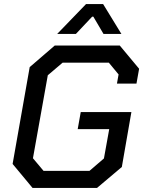

<svg xmlns="http://www.w3.org/2000/svg" viewBox="-20 -924 704 944"><path d="M42 -118 126 -594 249 -700H569L664 -586L651 -513H555L563 -558L515 -616H288L215 -554L142 -146L194 -84H420L491 -145L517 -289H362L377 -373H626L579 -103L457 0H140ZM403 -904H487L577 -757H489L439 -842H433L353 -757H261Z"/></svg>

Font: Chakra Petch Medium
Style: Italic
Weight: 500
Italic angle: -10°
Designer: Katatrad Aksorn Co.,Ltd.
Foundry: Cadson Demak Co.,Ltd.
Version: Version 1.000; ttfautohint (v1.6)